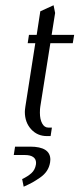

<svg xmlns="http://www.w3.org/2000/svg" viewBox="-20 -516 301 728"><path d="M32.2 71.8 37.1 40H94.2Q170.9 40 170.9 89.4Q170.9 92.3 169.9 100.1Q167 117.7 157.7 131.8Q148.4 146 131.8 157.5Q115.2 168.9 102.8 175.8Q90.3 182.6 69.8 191.9L64 163.1Q86.4 152.3 99.6 140.1Q112.8 127.9 116.2 107.9Q116.7 105.5 116.7 101.6Q116.7 86.9 105.7 79.3Q94.7 71.8 75.2 71.8ZM74.2 -91.8Q74.2 -98.1 76.2 -111.8L113.8 -352.1H85L89.8 -383.8H119.1L132.8 -473.1L183.1 -496.1L189 -466.8L175.8 -383.8H261.2L255.9 -352.1H170.9L132.8 -111.8Q131.3 -103.5 131.3 -88.4Q131.3 -63.5 139.9 -47.9Q148.4 -32.2 163.1 -32.2H176.8L171.9 0H158.2Q121.6 0 97.9 -26.1Q74.2 -52.2 74.2 -91.8Z"/></svg>

Font: Gawaa
Style: Italic
Weight: 400
Designer: T. Christopher White
Version: Version 1.0